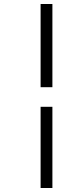

<svg xmlns="http://www.w3.org/2000/svg" viewBox="-20 -783 407 960"><path d="M183 -347V-763H242V-347ZM183 157V-249H242V157Z"/></svg>

Font: Libre Bodoni
Style: Italic
Weight: 400
Italic angle: -13°
Designer: Pablo Impallari, Rodrigo Fuenzalida
Foundry: Impallari Type
Version: Version 2.005;gftools[0.9.23]